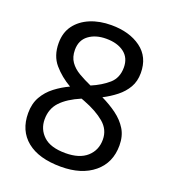

<svg xmlns="http://www.w3.org/2000/svg" viewBox="-134 -825 840 937"><g transform="rotate(20 286.0 -357.0)"><path d="M285 -724Q379 -724 439 -680Q499 -636 499 -553Q499 -510 480.5 -478Q462 -446 431 -421.5Q400 -397 363 -378Q407 -357 443 -330.5Q479 -304 500.5 -269Q522 -234 522 -185Q522 -95 458.5 -42.5Q395 10 288 10Q173 10 111 -40.5Q49 -91 49 -182Q49 -231 69.5 -267Q90 -303 124 -329Q158 -355 197 -373Q145 -403 108.5 -445.5Q72 -488 72 -554Q72 -609 100 -646.5Q128 -684 176 -704Q224 -724 285 -724ZM135 -181Q135 -129 172 -94.5Q209 -60 286 -60Q359 -60 397.5 -94.5Q436 -129 436 -184Q436 -236 395 -270.5Q354 -305 286 -331L270 -337Q204 -309 169.5 -272.5Q135 -236 135 -181ZM284 -653Q229 -653 193.5 -626.5Q158 -600 158 -550Q158 -513 175.5 -488Q193 -463 223 -445.5Q253 -428 289 -412Q341 -434 376.5 -465Q412 -496 412 -550Q412 -600 377 -626.5Q342 -653 284 -653Z"/></g></svg>

Font: Noto Sans Hebrew Droid
Style: Regular
Weight: 400
Designer: Monotype Design Team
Foundry: Monotype Imaging Inc.
Version: Version 1.100